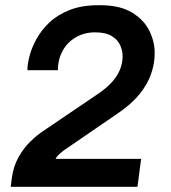

<svg xmlns="http://www.w3.org/2000/svg" viewBox="-20 -716 654 736"><path d="M21 0 25 -31Q31 -78 51 -113.5Q71 -149 97.5 -174.5Q124 -200 149 -216L357 -357Q392 -381 412 -404.5Q432 -428 441 -452Q450 -476 450 -500Q450 -522 440.5 -543Q431 -564 408 -578Q385 -592 344 -592Q304 -592 271.5 -573.5Q239 -555 220.5 -522Q202 -489 202 -447H85Q85 -469 93 -500.5Q101 -532 119.5 -566Q138 -600 169 -629.5Q200 -659 246.5 -677.5Q293 -696 357 -696H365Q439 -696 485 -668.5Q531 -641 552 -599Q573 -557 573 -513Q573 -472 559 -432Q545 -392 514 -354Q483 -316 431 -281L240 -150Q224 -140 210.5 -128Q197 -116 193 -107H521L507 0Z"/></svg>

Font: Chivo Medium Medium
Style: Italic
Weight: 500
Italic angle: -8.05°
Version: Version 2.002